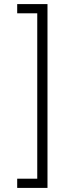

<svg xmlns="http://www.w3.org/2000/svg" viewBox="-20 -780 351 938"><path d="M64 -760H212V138H64V93H162V-715H64Z"/></svg>

Font: IBM Plex Sans Light
Style: Regular
Weight: 300
Designer: Mike Abbink, Paul van der Laan, Pieter van Rosmalen
Foundry: Bold Monday
Version: Version 3.0